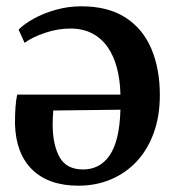

<svg xmlns="http://www.w3.org/2000/svg" viewBox="-20 -574 554 609"><path d="M229 15Q134.5 15 82.2 -36Q30 -87 27.5 -181.5Q27.5 -213 29.2 -235.2Q31 -257.5 34.5 -274H362Q361 -320.5 350.8 -359Q340.5 -397.5 320.8 -425.5Q301 -453.5 271.5 -468.5Q242 -483.5 203 -483.5Q163 -483.5 122 -469.5Q81 -455.5 58 -438L39 -480Q56 -497.5 87 -514.8Q118 -532 157.2 -543Q196.5 -554 237.5 -554Q322.5 -554 377.8 -518.5Q433 -483 460 -419.5Q487 -356 487 -272.5Q487 -206 467.8 -152.8Q448.5 -99.5 413.8 -62.2Q379 -25 331.8 -5Q284.5 15 229 15ZM243.5 -36.5Q269 -36.5 290 -47Q311 -57.5 326.8 -79.8Q342.5 -102 351.5 -138Q360.5 -174 362 -226L149 -223.5Q148 -212 147.5 -199Q147 -186 147 -177.5Q147.5 -114 169.2 -75.2Q191 -36.5 243.5 -36.5Z"/></svg>

Font: Merriweather 48pt SemiBold
Style: Regular
Weight: 600
Version: Version 2.100